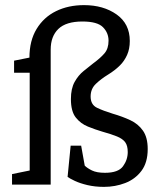

<svg xmlns="http://www.w3.org/2000/svg" viewBox="-20 -721 644 750"><path d="M386 9Q351 9 321.5 2Q292 -5 272 -14.5Q252 -24 244 -30L256 -152H297L311 -74Q321 -64 339.5 -55Q358 -46 390 -46Q442 -46 460.5 -71.5Q479 -97 479 -127Q479 -152 469 -165.5Q459 -179 437 -188Q415 -197 379 -207Q352 -215 323.5 -226.5Q295 -238 276 -262Q257 -286 257 -334Q257 -375 271.5 -401Q286 -427 306.5 -443.5Q327 -460 346 -475Q372 -494 388 -512.5Q404 -531 404 -562Q404 -593 382 -615Q360 -637 302 -637Q238 -637 208 -608Q178 -579 178 -527V0H27V-41L96 -55V-437H35V-484L95 -496Q95 -562 123 -608Q151 -654 199 -677.5Q247 -701 308 -701Q384 -701 435.5 -664.5Q487 -628 487 -561Q487 -530 476.5 -506.5Q466 -483 449 -466Q429 -446 402 -429.5Q375 -413 354.5 -393.5Q334 -374 334 -344Q334 -312 359 -300Q384 -288 420 -277Q458 -266 489 -251.5Q520 -237 538.5 -210.5Q557 -184 557 -139Q557 -86 532.5 -53.5Q508 -21 469 -6Q430 9 386 9Z"/></svg>

Font: Faustina VF Beta
Style: Regular
Weight: 400
Designer: Alfonso Garcia
Foundry: Omnibus-Type
Version: Version 1.006